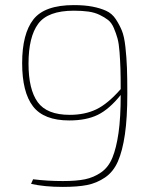

<svg xmlns="http://www.w3.org/2000/svg" viewBox="-20 -722 605 754"><path d="M102 0 110 -18Q167 -11 227 -11Q280 -11 314 -18Q348 -25 377 -45Q406 -65 421.5 -103Q437 -141 445.5 -200.5Q454 -260 454 -349Q409 -293 364 -271Q319 -249 252 -249Q152 -249 109.5 -304.5Q67 -360 67 -474Q67 -589 111 -645.5Q155 -702 270 -702Q312 -702 343 -696Q374 -690 397 -679.5Q420 -669 434.5 -647Q449 -625 458.5 -602Q468 -579 472.5 -537.5Q477 -496 478.5 -456.5Q480 -417 480 -354Q480 -259 470.5 -194Q461 -129 443 -88Q425 -47 392.5 -25Q360 -3 322.5 4.5Q285 12 227 12Q154 12 102 0ZM254 -271Q313 -271 358 -292.5Q403 -314 454 -372Q454 -421 453 -452Q452 -483 449.5 -517Q447 -551 441.5 -571Q436 -591 427 -612Q418 -633 404.5 -643.5Q391 -654 371.5 -663.5Q352 -673 327.5 -676.5Q303 -680 270 -680Q168 -680 130 -628.5Q92 -577 92 -472Q92 -371 128 -321Q164 -271 254 -271Z"/></svg>

Font: Exo 2.0 Thin
Style: Regular
Weight: 250
Designer: Natanael Gama
Version: Version 1.001;PS 001.001;hotconv 1.0.70;makeotf.lib2.5.58329